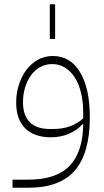

<svg xmlns="http://www.w3.org/2000/svg" viewBox="-20 -642 487 902"><path d="M39 202H113Q244 202 306.5 137.5Q369 73 371 -58H367Q341 -29 302.5 -13Q264 3 220 3Q140 3 98 -39.5Q56 -82 56 -160Q56 -205 69 -245Q82 -285 104.5 -314.5Q127 -344 158.5 -361.5Q190 -379 228 -379Q310 -379 356 -303Q402 -227 402 -91Q402 77 332 158.5Q262 240 113 240H39ZM230 -36Q316 -36 371 -86V-111Q371 -162 361 -204.5Q351 -247 332 -277Q313 -307 286 -324Q259 -341 225 -341Q195 -341 170 -327.5Q145 -314 127 -290Q109 -266 98.5 -233Q88 -200 88 -162Q88 -100 120 -68Q152 -36 214 -36ZM214 -622H239V-459H214Z"/></svg>

Font: IBM Plex Sans Arabic ExtLt
Style: Regular
Weight: 200
Designer: Mike Abbink, Paul van der Laan, Pieter van Rosmalen, Wael Morcos, Khajak Apelian
Foundry: Bold Monday
Version: Version 1.2